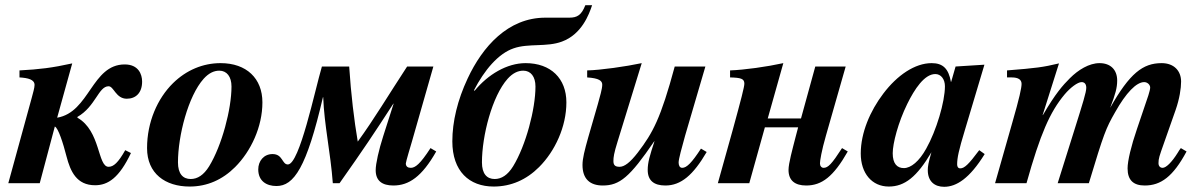

<svg xmlns="http://www.w3.org/2000/svg" viewBox="-20 -705 4617 739"><path d="M258 -461C181 -444 132 -438 55 -434V-407C88 -405 113 -399 113 -378C113 -367 107 -347 102 -328L12 0H133L191 -218C204 -213 223 -154 236 -103C251 -45 275 8 346 8C396 8 439 -21 484 -116L462 -127C435 -79 417 -63 398 -63C355 -63 368 -201 278 -252V-255C348 -295 359 -373 398 -373C418 -373 426 -325 468 -325C503 -325 527 -348 527 -391C527 -419 513 -457 460 -457C333 -457 325 -273 200 -252Z M990 -311C990 -403 929 -462 829 -462C761 -462 697 -435 646 -385C586 -326 546 -235 546 -135C546 -37 616 13 710 13C777 13 836 -13 885 -62C946 -123 990 -217 990 -311ZM871 -372C871 -285 834 -145 785 -65C764 -31 740 -16 714 -16C684 -16 665 -36 665 -80C665 -182 704 -335 764 -402C783 -423 803 -433 824 -433C853 -433 871 -410 871 -372Z M1637 -135C1597 -73 1578 -59 1561 -59C1550 -59 1542 -64 1542 -76C1542 -82 1561 -145 1566 -162L1648 -449H1547C1475 -339 1419 -245 1357 -160C1343 -242 1331 -342 1324 -449H1219C1192 -358 1133 -72 1088 -72C1065 -72 1069 -112 1029 -112C995 -112 974 -85 974 -53C974 -8 1006 11 1044 11C1111 11 1160 -59 1223 -331H1224C1228 -223 1252 -120 1261 0H1287C1383 -136 1418 -189 1494 -306H1495L1455 -181C1438 -128 1426 -75 1426 -50C1426 -9 1451 9 1494 9C1554 9 1604 -25 1659 -122Z M2233 -685C2218 -647 2202 -637 2171 -637H2079C1935 -637 1837 -525 1780 -403C1741 -320 1721 -237 1721 -161C1721 -46 1786 13 1880 13C1947 13 2006 -13 2055 -62C2116 -123 2160 -217 2160 -311C2160 -403 2100 -462 2003 -462C1931 -462 1858 -418 1807 -356L1804 -357C1844 -435 1898 -499 1957 -519C2014 -539 2085 -523 2143 -545C2219 -573 2247 -649 2259 -685ZM2041 -372C2041 -285 2004 -145 1955 -65C1934 -31 1910 -16 1884 -16C1854 -16 1835 -36 1835 -80C1835 -182 1874 -335 1934 -402C1953 -423 1973 -433 1994 -433C2023 -433 2041 -410 2041 -372Z M2678 -133C2643 -79 2623 -59 2606 -59C2595 -59 2592 -70 2592 -80C2592 -92 2604 -137 2617 -183L2695 -449H2577C2523 -249 2493 -194 2435 -118C2405 -79 2383 -63 2365 -63C2349 -63 2341 -68 2341 -85C2341 -100 2343 -115 2357 -160L2450 -462C2389 -449 2291 -435 2240 -434V-407C2286 -404 2298 -394 2298 -379C2298 -363 2289 -333 2281 -304L2244 -176C2230 -126 2222 -95 2222 -70C2222 -17 2250 9 2300 9C2365 9 2404 -23 2498 -161H2499C2481 -106 2473 -80 2473 -51C2473 -10 2497 9 2541 9C2601 9 2648 -31 2700 -120Z M3221 -135C3181 -73 3167 -59 3150 -59C3142 -59 3136 -66 3136 -76C3136 -86 3142 -124 3159 -183L3235 -449H3118L3063 -249H2935L2995 -462C2931 -448 2846 -436 2790 -434V-407C2832 -406 2845 -402 2845 -383C2845 -371 2833 -324 2800 -204L2743 0H2864L2924 -215H3052L3042 -177C3030 -130 3015 -76 3015 -51C3015 -10 3040 9 3083 9C3143 9 3188 -25 3243 -122Z M3749 -127C3708 -72 3692 -57 3676 -57C3668 -57 3664 -63 3664 -72C3664 -97 3670 -126 3694 -205L3769 -456L3658 -449L3641 -390H3640C3631 -441 3609 -462 3566 -462C3501 -462 3433 -415 3380 -345C3329 -278 3293 -194 3293 -114C3293 -38 3336 13 3401 13C3462 13 3509 -24 3565 -119C3553 -78 3551 -64 3551 -50C3551 -7 3577 14 3614 14C3661 14 3712 -18 3770 -112ZM3617 -373C3617 -313 3584 -202 3545 -133C3518 -84 3486 -58 3459 -58C3433 -58 3416 -75 3416 -115C3416 -153 3437 -234 3472 -305C3500 -362 3538 -420 3580 -420C3602 -420 3617 -400 3617 -373Z M4525 -135C4521 -130 4517 -124 4513 -117C4490 -80 4468 -59 4455 -59C4446 -59 4439 -65 4439 -77C4439 -95 4442 -103 4460 -154L4505 -282C4520 -325 4526 -365 4526 -391C4526 -432 4499 -462 4451 -462C4379 -462 4328 -423 4253 -290C4273 -342 4280 -367 4280 -395C4280 -437 4254 -462 4212 -462C4172 -462 4130 -436 4098 -404C4071 -377 4043 -346 3994 -262H3993L4056 -461C3993 -446 3969 -443 3856 -434V-407H3874C3900 -407 3912 -398 3912 -382C3912 -367 3904 -329 3876 -232L3810 0H3931C3984 -189 4021 -274 4078 -342C4100 -368 4128 -389 4143 -389C4153 -389 4161 -383 4161 -367C4161 -350 4148 -309 4116 -207L4051 0H4171C4229 -192 4236 -210 4272 -273C4314 -348 4354 -389 4384 -389C4396 -389 4407 -379 4407 -368C4407 -362 4404 -351 4400 -338L4356 -208C4334 -144 4320 -86 4320 -57C4320 -11 4343 9 4386 9C4448 9 4495 -25 4547 -122Z"/></svg>

Font: XITS
Style: Bold Italic
Weight: 700
Italic angle: -16.33°
Designer: MicroPress Inc., with final additions and corrections provided by Coen Hoffman, Elsevier (retired)
Version: Version 1.105